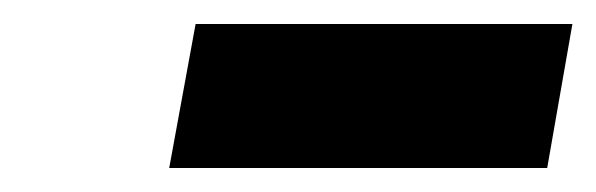

<svg xmlns="http://www.w3.org/2000/svg" viewBox="-20 -748 497 160"><path d="M121 -608H436L457 -728H143Z"/></svg>

Font: Fixel Display 20240404 ExBold
Style: Italic
Weight: 800
Italic angle: -10°
Designer: AlfaBravo + MacPaw
Foundry: Kyrylo Tkachov, Marchela Mozhyna, Serhii Makarenko, Maria Weinstein, Zakhar Kryvoshyya
Version: Version 1.211;Glyphs 3.2 (3225)